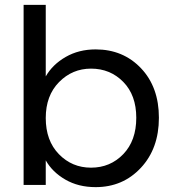

<svg xmlns="http://www.w3.org/2000/svg" viewBox="-20 -760 716 789"><path d="M168 -446Q196 -495 250 -526Q304 -557 373 -557Q486 -557 559.5 -479.5Q633 -402 633 -276Q633 -150 559 -70.5Q485 9 373 9Q302 9 248.5 -22Q195 -53 168 -101V0H77V-740H168ZM540 -276Q540 -369 486.5 -423.5Q433 -478 354 -478Q277 -478 222.5 -422.5Q168 -367 168 -275Q168 -182 222 -126.5Q276 -71 354 -71Q433 -71 486.5 -126.5Q540 -182 540 -276Z"/></svg>

Font: SVN-Poppins
Style: Regular
Weight: 400
Designer: Ninad Kale (Devanagari), Jonny Pinhorn (Latin)
Foundry: Indian Type Foundry
Version: Version 3.002 2017